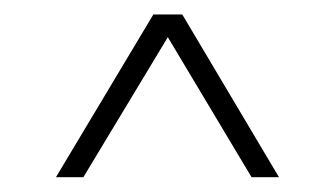

<svg xmlns="http://www.w3.org/2000/svg" viewBox="-20 -720 464 266"><path d="M57.5 -474.5 192.5 -700H232.5L366.5 -474.5H328.5L212.5 -668.5L95.5 -474.5Z"/></svg>

Font: Imbue 10pt Light
Style: Regular
Weight: 300
Designer: Tyler Finck
Foundry: Etcetera Type Company
Version: Version 1.102; ttfautohint (v1.8.3)